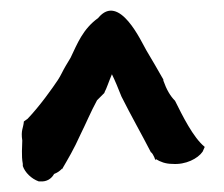

<svg xmlns="http://www.w3.org/2000/svg" viewBox="-20 -757 423 362"><path d="M22 -492C22 -481 20 -464 23 -448V-444C27 -432 39 -420 53 -415H56C68 -414 77 -420 82 -429C87 -431 92 -434 96 -438V-439L97 -438C108 -457 119 -475 132 -504C142 -524 151 -546 163 -568L177 -582V-583C181 -590 185 -603 191 -617C197 -605 203 -590 209 -575C227 -539 247 -504 265 -469V-470C270 -465 273 -455 273 -455L274 -457C282 -452 292 -448 305 -448C330 -446 353 -458 362 -471L366 -480C344 -498 324 -539 310 -567C301 -576 294 -588 288 -605V-607C277 -626 267 -644 256 -662C247 -677 205 -772 165 -723C136 -702 126 -675 113 -648L104 -633C98 -623 95 -615 89 -606C79 -591 55 -557 32 -533L25 -528C24 -515 19 -512 22 -492Z"/></svg>

Font: Vapor
Style: Bd
Weight: 700
Foundry: Cannot Into Space Fonts
Version: Version 0.179